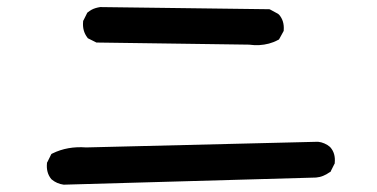

<svg xmlns="http://www.w3.org/2000/svg" viewBox="-20 -583 1040 529"><path d="M155.3 -74.2Q136.7 -76.7 122.6 -88.4L122.1 -88.9L121.1 -89.8Q106.9 -107.4 109.4 -132.8V-134.8L110.4 -136.2L120.1 -155.8L121.6 -158.7L124.5 -160.2Q166 -180.7 217.3 -176.8L855.5 -192.4H856H856.4Q865.7 -191.4 874 -187.7Q882.3 -184.1 889.2 -178.2L889.6 -177.7L890.1 -177.2Q904.8 -160.6 902.3 -134.8V-132.8L901.4 -131.3L891.6 -111.8L890.6 -109.4L888.2 -108.4Q879.4 -102.1 870.1 -98.4Q860.8 -94.7 850.6 -93.8H850.1L156.7 -74.2H155.8ZM666 -460 248 -465.8H245.6L243.7 -466.8L224.1 -476.6L222.2 -477.5L220.7 -479.5Q206.5 -498 209 -523.4V-525.4L210 -526.9L219.7 -546.4L220.7 -548.3L222.2 -549.3Q227.1 -553.2 232.4 -556.2Q237.8 -559.1 243.7 -560.8Q249.5 -562.5 255.9 -563.5H256.3H256.8L719.7 -557.6H722.2L724.6 -556.6L746.1 -544.9L747.1 -543.9L748.5 -543Q756.3 -534.2 759.5 -523.4Q762.7 -512.7 761.7 -500V-498L760.7 -496.1L750 -476.6L748.5 -474.1L745.6 -472.7Q733.9 -466.3 720.9 -462.9Q708 -459.5 694.3 -458.7Q680.7 -458 666 -460Z"/></svg>

Font: NaikaiFont
Style: Bold
Weight: 700
Version: Version 1.89